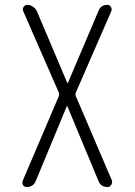

<svg xmlns="http://www.w3.org/2000/svg" viewBox="-20 -750 540 770"><path d="M86.9 0Q77.1 0 72.3 -7.8Q67.4 -15.6 71.3 -25.4L215.8 -364.3Q218.8 -372.1 215.8 -378.9L73.2 -705.1Q69.3 -713.9 74.7 -722.2Q80.1 -730.5 89.8 -730.5Q101.6 -730.5 112.3 -723.1Q123 -715.8 127.9 -705.1L250 -417Q250 -416 251 -416Q252 -416 252 -417L375 -706.1Q383.8 -730.5 411.1 -730.5Q419.9 -730.5 424.8 -722.2Q429.7 -713.9 426.8 -706.1L284.2 -378.9Q281.2 -372.1 284.2 -364.3L428.7 -26.4Q431.6 -17.6 426.3 -8.8Q420.9 0 412.1 0Q382.8 0 374 -26.4L250 -324.2H249H248L124 -25.4Q114.3 0 86.9 0Z"/></svg>

Font: Rounded Mgen+ 2m light
Style: Regular
Weight: 200
Designer: [Source Han Sans]
Ryoko NISHIZUKA  (kana & ideographs); Paul D. Hunt (Latin, Greek & Cyrillic); Wenlong ZHANG  (bopomofo
Version: Version 1.059.20150602